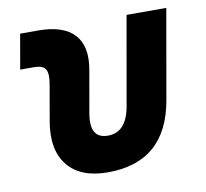

<svg xmlns="http://www.w3.org/2000/svg" viewBox="-64 -588 715 667"><g transform="rotate(-10 293.0 -254.5)"><path d="M265.1 9.8Q168.5 9.8 123.8 -45.9Q79.1 -101.6 96.2 -200.2L118.2 -326.2Q125 -363.8 115.5 -379.2Q106 -394.5 75.7 -394.5H26.4L47.9 -517.6H111.3Q200.2 -517.6 238.8 -475.3Q277.3 -433.1 262.7 -351.6L236.8 -204.1Q221.2 -115.7 287.1 -115.7Q352.5 -115.7 368.2 -204.1L423.3 -517.6H563.5L507.8 -200.2Q470.7 9.8 265.1 9.8Z"/></g></svg>

Font: Cascadia Code PL
Style: Bold Italic
Weight: 700
Italic angle: -10°
Monospace: yes
Designer: Aaron Bell
Foundry: Saja Typeworks
Version: Version 2404.023; ttfautohint (v1.8.4)